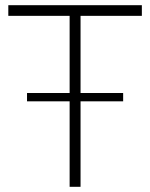

<svg xmlns="http://www.w3.org/2000/svg" viewBox="-20 -719 578 739"><path d="M526 -658H290V-361H454V-329H290V0H248V-329H84V-361H248V-658H12V-699H526Z"/></svg>

Font: Gontserrat ExtraLight
Style: Regular
Weight: 275
Designer: Julieta Ulanovsky
Foundry: Julieta Ulanovsky
Version: Version 6.001